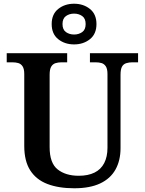

<svg xmlns="http://www.w3.org/2000/svg" viewBox="-20 -999 776 1029"><path d="M378 10Q294 10 234 -13Q174 -36 142 -86Q110 -136 110 -217V-602Q110 -630 101 -643.5Q92 -657 78 -661Q64 -665 47 -665H16V-714H340V-665H309Q292 -665 277.5 -660.5Q263 -656 254.5 -642Q246 -628 246 -598V-210Q246 -125 289 -91Q332 -57 402 -57Q452 -57 486.5 -74Q521 -91 538.5 -125Q556 -159 556 -207V-602Q556 -630 547 -643.5Q538 -657 524 -661Q510 -665 493 -665H462V-714H720V-665H688Q672 -665 657 -660.5Q642 -656 634 -642Q626 -628 626 -598V-205Q626 -139 599 -90.5Q572 -42 517 -16Q462 10 378 10ZM377 -761Q327 -761 292 -789Q257 -817 257 -870Q257 -923 292 -951Q327 -979 377 -979Q427 -979 462 -951Q497 -923 497 -870Q497 -817 462 -789Q427 -761 377 -761ZM377 -814Q402 -814 420.5 -827Q439 -840 439 -870Q439 -900 420.5 -913Q402 -926 377 -926Q352 -926 333.5 -913Q315 -900 315 -870Q315 -840 333.5 -827Q352 -814 377 -814Z"/></svg>

Font: Noto Serif Armenian SemiBold
Style: Regular
Weight: 600
Version: Version 2.007